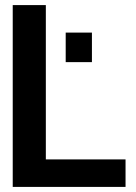

<svg xmlns="http://www.w3.org/2000/svg" viewBox="-20 -734 533 754"><path d="M473 0H30V-714H160V-108H473ZM341 -490H238V-606H341Z"/></svg>

Font: Non Bureau Medium
Style: Regular
Weight: 500
Designer: Jona Saucedo
Foundry: Non Foundry
Version: Version 1.000; ttfautohint (v1.8.4)